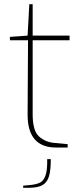

<svg xmlns="http://www.w3.org/2000/svg" viewBox="-20 -700 390 911"><path d="M111 -158 113 -509H27V-525L111 -531L119 -680H135V-531H310V-509H135V-158Q135 -80 164.5 -53Q194 -26 237 -22L301 -16V0H246Q110 0 111 -158ZM90 181 122 178Q153 175 170 166.5Q187 158 196 132.5Q205 107 204 55H221Q221 108 212.5 136.5Q204 165 182 178Q160 191 117 191H90Z"/></svg>

Font: Exo Thin
Style: Regular
Weight: 250
Designer: Natanael Gama
Foundry: Natanael Gama
Version: Version 1.500; ttfautohint (v1.6)